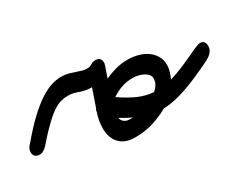

<svg xmlns="http://www.w3.org/2000/svg" viewBox="-113 -657 1187 970"><g transform="rotate(-30 481.0 -172.5)"><path d="M950 -189Q959 -193 965 -194.5Q971 -196 973 -196Q1004 -196 1004 -162Q1004 -142 991 -127.5Q978 -113 963 -106Q961 -105 960 -104Q959 -103 957 -102Q910 -79 869 -61Q828 -43 791 -30Q754 -17 720 -9.5Q686 -2 652 -1Q614 21 564 37.5Q514 54 454 54Q396 54 365 21.5Q334 -11 334 -68Q334 -89 338 -111.5Q342 -134 350 -157Q350 -161 350.5 -163.5Q351 -166 355 -171Q364 -197 372 -220Q380 -243 391 -275H387Q368 -275 352.5 -278.5Q337 -282 322 -287H323Q309 -292 294.5 -295.5Q280 -299 264 -299Q243 -299 222 -293.5Q201 -288 175 -270.5Q149 -253 116 -221Q83 -189 38 -137Q28 -126 16.5 -119Q5 -112 -6 -112Q-42 -112 -42 -146Q-42 -154 -38 -164Q-34 -174 -25 -183L-26 -181Q29 -247 74 -289.5Q119 -332 156 -356Q193 -380 223.5 -389.5Q254 -399 281 -399Q304 -399 324 -393.5Q344 -388 363 -381L362 -382Q376 -377 389 -373Q402 -369 414 -369Q422 -369 428.5 -369.5Q435 -370 443 -375Q451 -382 459.5 -383.5Q468 -385 473 -385Q506 -385 506 -353Q506 -350 506 -348.5Q506 -347 504 -342V-340L481 -273Q512 -288 546 -297Q580 -306 613 -306Q646 -306 676 -298Q706 -290 728 -274Q750 -258 763 -235.5Q776 -213 776 -184Q776 -166 770 -146Q764 -126 756 -109Q794 -120 837.5 -138.5Q881 -157 935 -183ZM494 -39Q462 -54 428 -75Q437 -39 477 -39ZM427 -89Q427 -79 428 -75Q419 -81 409.5 -87.5Q400 -94 390 -101L429 -119Q428 -113 427.5 -105.5Q427 -98 427 -89ZM583 -9Q540 -18 494 -39Q517 -41 538 -45.5Q559 -50 580 -57ZM441 -192Q448 -187 454.5 -182.5Q461 -178 468 -173Q461 -168 455 -163Q449 -158 443 -153ZM590 -213Q556 -213 526 -202.5Q496 -192 468 -173Q524 -135 566 -117.5Q608 -100 650 -97Q683 -124 683 -159Q683 -171 675 -181Q667 -191 654 -198Q641 -205 624.5 -209Q608 -213 590 -213Z"/></g></svg>

Font: Discipuli Britannica Bold
Style: Regular
Weight: 700
Designer: Peter Wiegel
Foundry: Peter Wiegel
Version: Version 0.001 2009